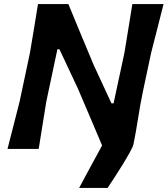

<svg xmlns="http://www.w3.org/2000/svg" viewBox="-20 -733 825 945"><path d="M369.5 192Q396.5 142 423.5 91.5Q450.5 41 482.5 -17Q455.5 -81 426.2 -149.8Q397 -218.5 362.5 -299L272.5 -490.5H262.5L208 -233.5Q197 -164.5 188.2 -111Q179.5 -57.5 170.5 0H17Q32 -58.5 45.8 -112.5Q59.5 -166.5 76.5 -233L127.5 -473.5Q139.5 -544 148.5 -599.2Q157.5 -654.5 167 -713H316.5Q350.5 -631 380.8 -557.5Q411 -484 440.5 -414.5L528.5 -224.5H539L592.5 -473.5Q604 -544 613 -599.2Q622 -654.5 631.5 -713H785Q770 -654 756 -598.8Q742 -543.5 724 -473.5L683.5 -283Q669.5 -215.5 659.5 -150Q649.5 -84.5 636.5 -21Q634 -10.5 619 16.8Q604 44 583.2 77.8Q562.5 111.5 542.2 142.5Q522 173.5 509.5 192Z"/></svg>

Font: Commissioner Loud SemiBold
Style: Italic
Weight: 600
Italic angle: -12°
Designer: Kostas Bartsokas
Foundry: Kostas Bartsokas
Version: Version 1.000; ttfautohint (v1.8.3)